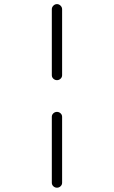

<svg xmlns="http://www.w3.org/2000/svg" viewBox="-20 -750 540 910"><path d="M225.6 116.2V-196.3Q225.6 -206.1 232.9 -212.9Q240.2 -219.7 250 -219.7Q259.8 -219.7 267.1 -212.9Q274.4 -206.1 274.4 -196.3V116.2Q274.4 126 267.1 132.8Q259.8 139.6 250 139.6Q240.2 139.6 232.9 132.8Q225.6 126 225.6 116.2ZM225.6 -393.6V-706.1Q225.6 -715.8 232.9 -723.1Q240.2 -730.5 250 -730.5Q259.8 -730.5 267.1 -723.1Q274.4 -715.8 274.4 -706.1V-393.6Q274.4 -383.8 267.1 -377Q259.8 -370.1 250 -370.1Q240.2 -370.1 232.9 -377Q225.6 -383.8 225.6 -393.6Z"/></svg>

Font: Rounded-X Mgen+ 1mn light
Style: Regular
Weight: 200
Designer: [Source Han Sans]
Ryoko NISHIZUKA  (kana & ideographs); Paul D. Hunt (Latin, Greek & Cyrillic); Wenlong ZHANG  (bopomofo
Version: Version 1.059.20150602